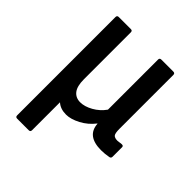

<svg xmlns="http://www.w3.org/2000/svg" viewBox="-191 -604 903 903"><g transform="rotate(45 260.5 -153.0)"><path d="M74 185Q63 185 63 174V-480Q63 -491 74 -491H155Q165 -491 165 -480V-168Q165 -122 182 -100.5Q199 -79 229 -79Q258 -79 291 -97.5Q324 -116 346 -147V-480Q346 -491 357 -491H437Q448 -491 448 -480V-121Q448 -92 455 -83.5Q462 -75 481 -75Q487 -75 494 -76.5Q501 -78 508 -78Q518 -78 518 -69V-6Q518 4 509 6Q482 11 458 11Q363 11 358 -65L357 -66Q330 -31 292 -11Q254 9 223 9Q185 9 162 -12V174Q162 185 151 185Z"/></g></svg>

Font: Sofia Sans Extra Cond
Style: Bold
Weight: 700
Width: 1
Designer: Botio Nikoltchev, Ani Petrova
Foundry: lettersoup
Version: Version 4.100; ttfautohint (v1.8.3)